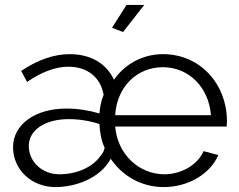

<svg xmlns="http://www.w3.org/2000/svg" viewBox="-20 -750 972 780"><path d="M480 -620 566 -730H494L435 -637ZM33 -152C33 -61 108 10 205 10C285 10 386 -24 430 -105C476 -36 554 10 645 10C746 10 834 -44 867 -120L807 -136C783 -80 716 -42 648 -42C544 -42 457 -124 448 -236H901L902 -260C901 -408 794 -530 642 -530C558 -530 486 -488 443 -426C412 -492 349 -530 263 -530C199 -530 134 -507 66 -462L90 -417C148 -457 205 -479 257 -479C336 -479 388 -436 401 -365C391 -342 386 -314 384 -289C345 -301 296 -309 250 -309C122 -309 33 -244 33 -152ZM837 -282H448C454 -395 535 -477 641 -477C747 -477 828 -396 837 -282ZM387 -115C356 -71 292 -42 221 -42C152 -42 97 -92 97 -157C97 -222 163 -266 259 -266C302 -266 345 -259 384 -246C385 -216 392 -176 405 -150C404 -139 397 -126 387 -115Z"/></svg>

Font: FIGSv2-sans-serif
Style: Regular
Weight: 400
Designer: Matt McInerney, Pablo Impallari, Rodrigo Fuenzalida,Mirko Velimirovic
Foundry: Matt McInerney, Pablo Impallari, Rodrigo Fuenzalida
Version: Version 4.021;hotconv 1.0.109;makeotfexe 2.5.65596